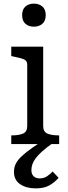

<svg xmlns="http://www.w3.org/2000/svg" viewBox="-20 -794 375 1058"><path d="M167 -647Q138 -647 120 -663Q102 -679 102 -711Q102 -742 120 -758Q138 -774 167 -774Q195 -774 213.5 -758Q232 -742 232 -711Q232 -679 213.5 -663Q195 -647 167 -647ZM218 -537V-99Q218 -68 241 -58Q264 -48 303 -48H306V0H42V-48H45Q84 -48 107 -58Q130 -68 130 -99V-438Q130 -460 111 -467.5Q92 -475 52 -483L42 -485V-537ZM244 -36 273 -7Q236 19 212.5 40Q189 61 176 79Q163 97 158 112.5Q153 128 153 143Q153 166 165.5 177.5Q178 189 198 189Q223 189 240.5 176.5Q258 164 270 151L303 186Q281 211 252 227.5Q223 244 176 244Q125 244 91 221Q57 198 57 153Q57 128 67.5 107.5Q78 87 100.5 66Q123 45 158.5 20Q194 -5 244 -36Z"/></svg>

Font: Roboto Serif
Style: Regular
Weight: 400
Designer: Greg Gazdowicz
Foundry: Commercial Type
Version: Version 1.008